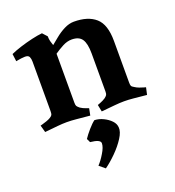

<svg xmlns="http://www.w3.org/2000/svg" viewBox="-129 -539 832 912"><g transform="rotate(-20 286.5 -83.5)"><path d="M217 -322V-74Q217 -62 220 -57Q223 -52 233 -44Q245 -36 259.5 -31Q274 -26 274 -26L267 9Q224 5 198.5 2.5Q173 0 151 0Q129 0 104.5 2.5Q80 5 39 9L29 -27Q29 -27 38.5 -29.5Q48 -32 61 -36.5Q74 -41 82 -46Q92 -52 94.5 -57.5Q97 -63 97 -76V-326Q97 -340 92.5 -350Q88 -360 71 -360Q62 -360 51.5 -358.5Q41 -357 33 -355.5Q25 -354 25 -354L20 -392Q42 -402 72 -411.5Q102 -421 132.5 -428Q163 -435 185 -437L206 -414Q206 -400 209 -388.5Q212 -377 216 -366L249 -393Q272 -412 297 -424.5Q322 -437 346 -437Q417 -437 455.5 -403Q494 -369 494 -286V-76Q494 -63 496.5 -58Q499 -53 510 -47Q519 -41 531 -36.5Q543 -32 552.5 -29.5Q562 -27 562 -27L554 9Q513 5 488 2.5Q463 0 441 0Q419 0 393.5 2.5Q368 5 325 9L318 -26Q318 -26 332.5 -31.5Q347 -37 359 -45Q368 -52 371 -57Q374 -62 374 -74V-266Q374 -316 359 -338.5Q344 -361 307 -361Q284 -361 260.5 -348.5Q237 -336 217 -322ZM278 36Q301 37 322.5 47.5Q344 58 359 73.5Q374 89 375 108Q377 130 357.5 160.5Q338 191 308.5 220.5Q279 250 251 270L222 246Q240 227 256 200Q274 171 274 151Q274 132 223 127L214 108Q225 91 244.5 68.5Q264 46 278 36Z"/></g></svg>

Font: Buenard
Style: Regular
Weight: 400
Version: Version 2.000